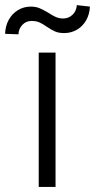

<svg xmlns="http://www.w3.org/2000/svg" viewBox="-66 -738 375 758"><path d="M86.9 -530.3H153.3V0H86.9ZM55.7 -711.9Q75.2 -711.9 89.8 -705.8Q104.5 -699.7 125 -687.5Q141.6 -676.3 154.8 -670.7Q168 -665 183.6 -665Q205.1 -665 220.5 -679.9Q235.8 -694.8 237.3 -717.8L289.1 -711.9Q287.6 -681.2 273.7 -657.2Q259.8 -633.3 237.1 -620.4Q214.4 -607.4 187.5 -607.4Q166 -607.4 151.4 -613.8Q136.7 -620.1 118.2 -632.8Q102.5 -644 89.4 -649.7Q76.2 -655.3 58.6 -655.3Q37.1 -655.3 22.5 -640.1Q7.8 -625 6.8 -602.5L-45.9 -604.5Q-44.9 -635.7 -31.2 -660.2Q-17.6 -684.6 5.1 -698.2Q27.8 -711.9 55.7 -711.9Z"/></svg>

Font: Pretendard Std Light
Style: Regular
Weight: 300
Designer: Base glyphs from Inter by Rasmus Andersson; Hangeul glyphs from Noto Sans CJK(Source Han Sans) by Jang Soo-young and Kan
Foundry: Kil Hyung-jin
Version: Version 1.309